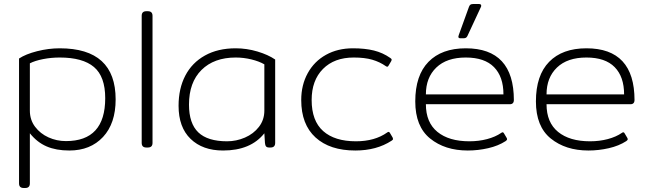

<svg xmlns="http://www.w3.org/2000/svg" viewBox="-20 -736 3241 958"><path d="M75 179V-444Q108 -466 165 -480.5Q222 -495 278 -495Q557 -495 557 -240Q557 -120 494 -52.5Q431 15 326 15Q260 15 212.5 -5.5Q165 -26 129 -71V179Q129 202 106 202H98Q75 202 75 179ZM505 -246Q505 -354 449 -401.5Q393 -449 278 -449Q235 -449 194.5 -441Q154 -433 129 -420V-184Q129 -138 155 -103.5Q181 -69 222 -50.5Q263 -32 309 -32Q505 -32 505 -246Z M687 -23V-657Q687 -680 710 -680H718Q741 -680 741 -657V-23Q741 0 718 0H710Q687 0 687 -23Z M871 -208Q871 -294 904.5 -358.5Q938 -423 1002.5 -459Q1067 -495 1156 -495Q1211 -495 1264.5 -479Q1318 -463 1353 -439V-23Q1353 0 1330 0H1323Q1312 0 1307.5 -5.5Q1303 -11 1302 -23L1299 -71Q1231 15 1093 15Q991 15 931 -43Q871 -101 871 -208ZM1299 -184V-415Q1273 -430 1234.5 -439.5Q1196 -449 1156 -449Q1048 -449 985.5 -387Q923 -325 923 -214Q923 -120 969.5 -75.5Q1016 -31 1113 -31Q1159 -31 1202 -49.5Q1245 -68 1272 -103Q1299 -138 1299 -184Z M1483 -237Q1483 -312 1515.5 -371Q1548 -430 1606.5 -462.5Q1665 -495 1741 -495Q1801 -495 1845.5 -484Q1890 -473 1927 -447Q1933 -443 1934 -440Q1935 -437 1932 -431L1919 -409Q1916 -403 1912 -403Q1910 -403 1905 -406Q1875 -427 1837.5 -438Q1800 -449 1745 -449Q1648 -449 1591.5 -392Q1535 -335 1535 -237Q1535 -133 1592.5 -82Q1650 -31 1756 -31Q1850 -31 1912 -75Q1916 -78 1919 -78Q1923 -78 1926 -72L1939 -50Q1941 -44 1941 -43Q1941 -38 1934 -34Q1859 15 1753 15Q1626 15 1554.5 -50Q1483 -115 1483 -237Z M2267 -553 2269 -561 2320 -702Q2323 -710 2327.5 -713Q2332 -716 2342 -716H2369Q2381 -716 2381 -708Q2381 -703 2379 -700L2312 -556Q2309 -550 2304.5 -547.5Q2300 -545 2292 -545H2277Q2267 -545 2267 -553ZM2052 -230Q2052 -360 2118 -427.5Q2184 -495 2304 -495Q2544 -495 2544 -236Q2544 -227 2539 -221.5Q2534 -216 2524 -216H2105Q2105 -125 2162.5 -78Q2220 -31 2322 -31Q2369 -31 2410.5 -42Q2452 -53 2481 -73Q2485 -76 2488 -76Q2492 -76 2495 -70L2508 -48Q2510 -45 2510 -41Q2510 -37 2503 -32Q2466 -8 2415.5 3.5Q2365 15 2314 15Q2200 15 2126 -45Q2052 -105 2052 -230ZM2492 -265Q2492 -353 2445 -401Q2398 -449 2304 -449Q2209 -449 2157 -399Q2105 -349 2105 -265Z M2654 -230Q2654 -360 2720 -427.5Q2786 -495 2906 -495Q3146 -495 3146 -236Q3146 -227 3141 -221.5Q3136 -216 3126 -216H2707Q2707 -125 2764.5 -78Q2822 -31 2924 -31Q2971 -31 3012.5 -42Q3054 -53 3083 -73Q3087 -76 3090 -76Q3094 -76 3097 -70L3110 -48Q3112 -45 3112 -41Q3112 -37 3105 -32Q3068 -8 3017.5 3.5Q2967 15 2916 15Q2802 15 2728 -45Q2654 -105 2654 -230ZM3094 -265Q3094 -353 3047 -401Q3000 -449 2906 -449Q2811 -449 2759 -399Q2707 -349 2707 -265Z"/></svg>

Font: Mitr ExtraLight
Style: Regular
Weight: 275
Designer: Thanarat Vachiruckul
Foundry: Cadson Demak Co.,Ltd.
Version: Version 1.001